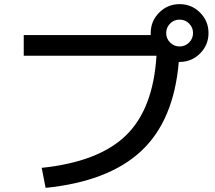

<svg xmlns="http://www.w3.org/2000/svg" viewBox="-20 -870 1040 930"><path d="M738 -600H95V-700H710V-710Q710 -768 751 -809Q792 -850 850 -850Q908 -850 949 -809Q990 -768 990 -710Q990 -652 949 -611Q908 -570 850 -570H846Q822 -286 664 -138.5Q506 9 201 40L182 -57Q458 -86 590 -214Q722 -342 738 -600ZM896 -664Q915 -683 915 -710Q915 -737 896 -756Q877 -775 850 -775Q823 -775 804 -756Q785 -737 785 -710Q785 -683 804 -664Q823 -645 850 -645Q877 -645 896 -664Z"/></svg>

Font: M PLUS 1p Medium
Style: Regular
Weight: 500
Version: Version 1.062